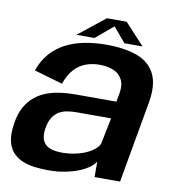

<svg xmlns="http://www.w3.org/2000/svg" viewBox="-81 -789 796 867"><g transform="rotate(10 317.0 -355.0)"><path d="M198 6Q240 6 275 -1Q310 -8 337.5 -19.2Q365 -30.5 383.2 -44.2Q401.5 -58 409 -71V0H526L592 -372.5Q607 -456.5 582.2 -506Q557.5 -555.5 500 -576.8Q442.5 -598 358 -598Q304 -598 256.8 -588.5Q209.5 -579 171 -558.8Q132.5 -538.5 104.2 -506Q76 -473.5 60 -427.5L191 -389.5Q205 -431 227.5 -456Q250 -481 279.5 -492.2Q309 -503.5 343.5 -503.5Q381.5 -503.5 409.5 -491.2Q437.5 -479 449.8 -452Q462 -425 452 -379.5L447 -352.5H257Q224.5 -352.5 191.8 -348.2Q159 -344 129.2 -333Q99.5 -322 75 -302Q50.5 -282 33.2 -251.2Q16 -220.5 9.5 -175.5Q2 -129.5 8.5 -97.2Q15 -65 32.8 -44.8Q50.5 -24.5 76.2 -13.2Q102 -2 133.2 2Q164.5 6 198 6ZM245.5 -83Q224.5 -83 205.8 -86.8Q187 -90.5 173.2 -100.8Q159.5 -111 153.5 -130Q147.5 -149 152.5 -179.5Q157.5 -209.5 169.2 -228.2Q181 -247 197.8 -257Q214.5 -267 234.8 -270.5Q255 -274 276.5 -274H436.5L412 -153Q405 -138 388.8 -125.2Q372.5 -112.5 350 -103Q327.5 -93.5 300.5 -88.2Q273.5 -83 245.5 -83ZM217 -618.5H299.5L380 -686L437 -618.5H520L430 -716H339.5Z"/></g></svg>

Font: Anybody UltraCondensed Thin SemiBold
Style: Italic
Weight: 600
Italic angle: -10°
Version: Version 1.111